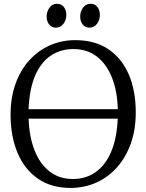

<svg xmlns="http://www.w3.org/2000/svg" viewBox="-20 -958 754 990"><path d="M350.5 11Q247.5 12.5 177 -35.8Q106.5 -84 70.5 -169.8Q34.5 -255.5 34.5 -366Q34.5 -454.5 60 -525.8Q85.5 -597 131.2 -647.2Q177 -697.5 237.5 -724.2Q298 -751 367.5 -751Q468.5 -751 538 -704.8Q607.5 -658.5 643.8 -574.5Q680 -490.5 680 -378Q680 -290.5 654.8 -219Q629.5 -147.5 584.5 -96.5Q539.5 -45.5 479.8 -18Q420 9.5 350.5 11ZM355.5 -35Q421.5 -35 472 -69.8Q522.5 -104.5 552.5 -173.8Q582.5 -243 587 -346H127.5Q130.5 -254.5 157.5 -184.5Q184.5 -114.5 234.5 -74.8Q284.5 -35 355.5 -35ZM127.5 -395H587.5Q585 -487 557.8 -556.8Q530.5 -626.5 480.2 -665.8Q430 -705 358.5 -705Q292 -705 241.5 -671Q191 -637 161.2 -568Q131.5 -499 127.5 -395ZM267 -815.5Q246 -815.5 233.2 -832Q220.5 -848.5 220.5 -873Q220.5 -897.5 234.8 -918Q249 -938.5 274 -938.5H275Q296.5 -938.5 309.2 -922Q322 -905.5 322 -881Q322 -856.5 307.8 -836Q293.5 -815.5 268 -815.5ZM440 -815.5Q419 -815.5 406.2 -832Q393.5 -848.5 393.5 -873Q393.5 -897.5 407.8 -918Q422 -938.5 447 -938.5H448Q469.5 -938.5 482.2 -922Q495 -905.5 495 -881Q495 -856.5 480.8 -836Q466.5 -815.5 441 -815.5Z"/></svg>

Font: Merriweather 24pt Light
Style: Regular
Weight: 300
Designer: Eben Sorkin
Foundry: Eben Sorkin
Version: Version 2.100